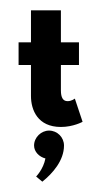

<svg xmlns="http://www.w3.org/2000/svg" viewBox="-20 -242 196 372"><path d="M40 -160H16V-116H40V-56C40 -29 53 4 98 4C122 4 140 -6 140 -6L125 -51C125 -51 119 -46 111 -46C102 -46 98 -53 98 -67V-116H133V-160H98V-222H40ZM75 11C60 11 46 24 46 40C46 52 56 62 68 65C64 86 50 100 50 100L62 110C82 94 104 69 104 40C104 24 91 11 75 11Z"/></svg>

Font: Hussar Tani
Style: Dwa
Weight: 700
Foundry: Cannot Into Space Fonts
Version: Version 0.92